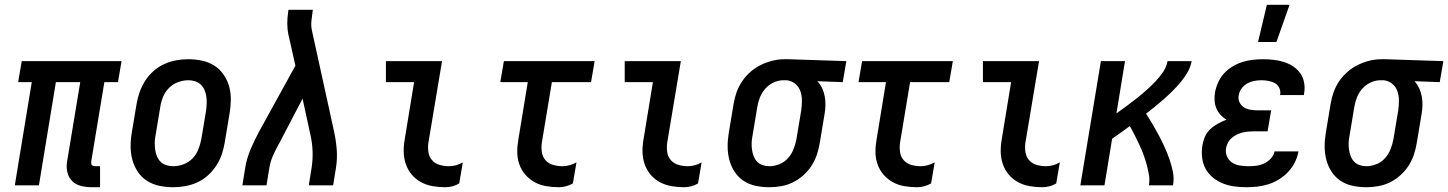

<svg xmlns="http://www.w3.org/2000/svg" viewBox="-20 -776 6064 804"><path d="M399 8H365Q341 8 319 2.5Q297 -3 282 -18Q267 -33 262 -55Q257 -77 261 -100L316 -432H214L143 0H42L113 -432H56L71 -520H489L474 -432H417L362 -100Q362 -96 362 -92Q362 -88 364.5 -85Q367 -82 371 -81Q375 -80 380 -80H399Z M705 8Q675 8 647 2Q619 -4 596 -18.5Q573 -33 557.5 -56Q542 -79 534.5 -106Q527 -133 527 -162.5Q527 -192 532 -221L552 -341Q556 -366 565 -391Q574 -416 588.5 -438.5Q603 -461 623.5 -479Q644 -497 668.5 -508Q693 -519 718 -523.5Q743 -528 768 -528Q798 -528 826 -522Q854 -516 877 -501.5Q900 -487 916 -464Q932 -441 939.5 -414Q947 -387 946.5 -357.5Q946 -328 941 -299L921 -179Q917 -154 908.5 -129Q900 -104 885 -81.5Q870 -59 850 -41Q830 -23 805.5 -12Q781 -1 755.5 3.5Q730 8 705 8ZM705 -80Q727 -80 748.5 -88Q770 -96 786 -112.5Q802 -129 810.5 -150.5Q819 -172 823 -193L843 -313Q845 -328 845.5 -343Q846 -358 844 -372Q842 -386 836.5 -399Q831 -412 821 -421.5Q811 -431 797.5 -435.5Q784 -440 769 -440Q747 -440 725.5 -432Q704 -424 687.5 -407.5Q671 -391 662.5 -369.5Q654 -348 651 -327L631 -207Q628 -192 628 -177Q628 -162 630 -148Q632 -134 637.5 -121Q643 -108 652.5 -98.5Q662 -89 676 -84.5Q690 -80 705 -80Z M995 0 1007 -74Q1013 -112 1029 -150Q1045 -188 1065 -225L1217 -501L1188 -630Q1183 -654 1183 -678.5Q1183 -703 1187 -728L1188 -735H1290L1289 -728Q1286 -708 1284 -688Q1282 -668 1286 -649L1379 -225Q1387 -188 1390 -150Q1393 -112 1387 -74L1375 0H1273L1285 -74Q1290 -107 1289 -140.5Q1288 -174 1281 -206L1247 -363L1153 -183Q1152 -180 1149.5 -176Q1147 -172 1145 -169V-168Q1132 -145 1122 -121.5Q1112 -98 1108 -74L1096 0Z M1845 8Q1818 8 1792 3.5Q1766 -1 1743.5 -13Q1721 -25 1704.5 -44.5Q1688 -64 1679.5 -88.5Q1671 -113 1670.5 -140Q1670 -167 1675 -194L1714 -432H1596V-520H1831L1774 -179Q1771 -159 1774 -139Q1777 -119 1789.5 -105Q1802 -91 1821 -85.5Q1840 -80 1860 -80Q1875 -80 1889.5 -84Q1904 -88 1918 -96L1903 -8Q1890 0 1875 4Q1860 8 1845 8Z M2321 8Q2293 8 2267 3.5Q2241 -1 2219 -13Q2197 -25 2180 -44.5Q2163 -64 2154.5 -88.5Q2146 -113 2146 -140Q2146 -167 2151 -194L2190 -432H2075L2090 -520H2470L2455 -432H2291L2249 -179Q2246 -159 2249 -139Q2252 -119 2264.5 -105Q2277 -91 2296 -85.5Q2315 -80 2336 -80Q2350 -80 2364.5 -84Q2379 -88 2394 -96L2379 -8Q2365 0 2350 4Q2335 8 2321 8Z M2845 8Q2818 8 2792 3.5Q2766 -1 2743.5 -13Q2721 -25 2704.5 -44.5Q2688 -64 2679.5 -88.5Q2671 -113 2670.5 -140Q2670 -167 2675 -194L2714 -432H2596V-520H2831L2774 -179Q2771 -159 2774 -139Q2777 -119 2789.5 -105Q2802 -91 2821 -85.5Q2840 -80 2860 -80Q2875 -80 2889.5 -84Q2904 -88 2918 -96L2903 -8Q2890 0 2875 4Q2860 8 2845 8Z M3201 8Q3172 8 3144 2Q3116 -4 3093.5 -19Q3071 -34 3056 -57Q3041 -80 3034 -107Q3027 -134 3027 -163Q3027 -192 3032 -221L3052 -341Q3056 -366 3064.5 -390Q3073 -414 3088 -436Q3103 -458 3123 -475.5Q3143 -493 3167 -504.5Q3191 -516 3215.5 -522Q3240 -528 3265 -528H3281L3524 -520L3509 -432L3403 -436Q3415 -423 3422.5 -407Q3430 -391 3433.5 -373Q3437 -355 3436.5 -336Q3436 -317 3433 -299L3413 -179Q3409 -154 3401 -129.5Q3393 -105 3379 -83Q3365 -61 3344.5 -42.5Q3324 -24 3300.5 -12.5Q3277 -1 3251.5 3.5Q3226 8 3201 8ZM3202 -80Q3223 -80 3244 -88.5Q3265 -97 3280 -114Q3295 -131 3303 -151.5Q3311 -172 3315 -193L3335 -313Q3338 -334 3338 -355Q3338 -376 3331.5 -394.5Q3325 -413 3309.5 -425.5Q3294 -438 3274 -440H3260Q3240 -440 3219.5 -430.5Q3199 -421 3184.5 -404.5Q3170 -388 3162 -367.5Q3154 -347 3151 -327L3131 -207Q3128 -192 3127.5 -177.5Q3127 -163 3129 -149Q3131 -135 3136 -122Q3141 -109 3150.5 -99Q3160 -89 3173.5 -84.5Q3187 -80 3202 -80Z M3821 8Q3793 8 3767 3.5Q3741 -1 3719 -13Q3697 -25 3680 -44.5Q3663 -64 3654.5 -88.5Q3646 -113 3646 -140Q3646 -167 3651 -194L3690 -432H3575L3590 -520H3970L3955 -432H3791L3749 -179Q3746 -159 3749 -139Q3752 -119 3764.5 -105Q3777 -91 3796 -85.5Q3815 -80 3836 -80Q3850 -80 3864.5 -84Q3879 -88 3894 -96L3879 -8Q3865 0 3850 4Q3835 8 3821 8Z M4345 8Q4318 8 4292 3.5Q4266 -1 4243.5 -13Q4221 -25 4204.5 -44.5Q4188 -64 4179.5 -88.5Q4171 -113 4170.5 -140Q4170 -167 4175 -194L4214 -432H4096V-520H4331L4274 -179Q4271 -159 4274 -139Q4277 -119 4289.5 -105Q4302 -91 4321 -85.5Q4340 -80 4360 -80Q4375 -80 4389.5 -84Q4404 -88 4418 -96L4403 -8Q4390 0 4375 4Q4360 8 4345 8Z M4504 0 4590 -520H4691L4655 -301Q4676 -316 4697 -331.5Q4718 -347 4739 -363.5Q4760 -380 4779 -397Q4798 -414 4816.5 -433Q4835 -452 4850 -474Q4865 -496 4869 -520H4970Q4966 -497 4954 -475.5Q4942 -454 4926 -434.5Q4910 -415 4892.5 -397.5Q4875 -380 4856.5 -363.5Q4838 -347 4818.5 -331Q4799 -315 4779 -300Q4794 -277 4807.5 -254Q4821 -231 4833.5 -207.5Q4846 -184 4857 -159.5Q4868 -135 4877 -109.5Q4886 -84 4891.5 -56.5Q4897 -29 4892 0H4791Q4795 -23 4791 -45.5Q4787 -68 4781 -89.5Q4775 -111 4767.5 -131Q4760 -151 4750.5 -171Q4741 -191 4731.5 -210Q4722 -229 4711 -248Q4693 -235 4674.5 -221.5Q4656 -208 4637 -195L4605 0Z M5199 8Q5173 8 5148 4.5Q5123 1 5100.5 -8Q5078 -17 5059 -32.5Q5040 -48 5028.5 -69Q5017 -90 5014 -115.5Q5011 -141 5015 -167Q5018 -185 5025.5 -203Q5033 -221 5048 -235Q5063 -249 5080.5 -258.5Q5098 -268 5116 -275Q5102 -283 5091 -295Q5080 -307 5073.5 -322.5Q5067 -338 5066 -355.5Q5065 -373 5068 -390Q5072 -411 5081.5 -432Q5091 -453 5106.5 -469.5Q5122 -486 5142 -498Q5162 -510 5183 -516.5Q5204 -523 5225.5 -525.5Q5247 -528 5268 -528Q5291 -528 5313 -525.5Q5335 -523 5356 -516.5Q5377 -510 5395 -498Q5413 -486 5425 -469Q5437 -452 5441 -430Q5445 -408 5441 -385L5440 -378H5340L5341 -381Q5343 -396 5336.5 -409Q5330 -422 5317.5 -428.5Q5305 -435 5290.5 -437.5Q5276 -440 5262 -440Q5247 -440 5231.5 -437Q5216 -434 5202 -426Q5188 -418 5178.5 -404.5Q5169 -391 5167 -376Q5164 -361 5170.5 -347.5Q5177 -334 5189 -326.5Q5201 -319 5216 -316.5Q5231 -314 5246 -314H5303L5288 -226H5231Q5219 -226 5207 -225Q5195 -224 5183 -221Q5171 -218 5159.5 -212.5Q5148 -207 5138 -198.5Q5128 -190 5122 -178.5Q5116 -167 5114 -155Q5111 -137 5118 -121Q5125 -105 5139 -95.5Q5153 -86 5171 -83Q5189 -80 5207 -80Q5223 -80 5240 -82Q5257 -84 5272.5 -91Q5288 -98 5301 -111.5Q5314 -125 5317 -142H5417V-140Q5413 -118 5402 -96Q5391 -74 5374 -56Q5357 -38 5336 -25Q5315 -12 5291.5 -4.5Q5268 3 5245 5.5Q5222 8 5199 8ZM5248 -600 5285 -756H5380L5325 -600Z M5701 8Q5672 8 5644 2Q5616 -4 5593.5 -19Q5571 -34 5556 -57Q5541 -80 5534 -107Q5527 -134 5527 -163Q5527 -192 5532 -221L5552 -341Q5556 -366 5564.5 -390Q5573 -414 5588 -436Q5603 -458 5623 -475.5Q5643 -493 5667 -504.5Q5691 -516 5715.5 -522Q5740 -528 5765 -528H5781L6024 -520L6009 -432L5903 -436Q5915 -423 5922.5 -407Q5930 -391 5933.5 -373Q5937 -355 5936.5 -336Q5936 -317 5933 -299L5913 -179Q5909 -154 5901 -129.5Q5893 -105 5879 -83Q5865 -61 5844.5 -42.5Q5824 -24 5800.5 -12.5Q5777 -1 5751.5 3.5Q5726 8 5701 8ZM5702 -80Q5723 -80 5744 -88.5Q5765 -97 5780 -114Q5795 -131 5803 -151.5Q5811 -172 5815 -193L5835 -313Q5838 -334 5838 -355Q5838 -376 5831.5 -394.5Q5825 -413 5809.5 -425.5Q5794 -438 5774 -440H5760Q5740 -440 5719.5 -430.5Q5699 -421 5684.5 -404.5Q5670 -388 5662 -367.5Q5654 -347 5651 -327L5631 -207Q5628 -192 5627.5 -177.5Q5627 -163 5629 -149Q5631 -135 5636 -122Q5641 -109 5650.5 -99Q5660 -89 5673.5 -84.5Q5687 -80 5702 -80Z"/></svg>

Font: Iosevka Term Curly SmBd Obl
Style: Regular
Weight: 600
Italic angle: -9°
Designer: Belleve Invis
Foundry: Belleve Invis
Version: Version 32.3.0